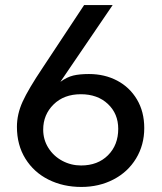

<svg xmlns="http://www.w3.org/2000/svg" viewBox="-20 -726 640 760"><path d="M313 -706 149 -458Q92 -373 69.5 -323.5Q47 -274 47 -224Q47 -152 80.5 -98Q114 -44 172 -15Q230 14 302 14Q372 14 429 -15.5Q486 -45 518.5 -98.5Q551 -152 551 -219Q551 -284 522 -332.5Q493 -381 443.5 -407Q394 -433 332 -433Q295 -433 270 -427Q245 -421 219 -402L426 -706ZM151 -213Q151 -272 192 -312.5Q233 -353 300 -353Q366 -353 407 -314.5Q448 -276 448 -216Q448 -152 407.5 -111.5Q367 -71 301 -71Q261 -71 226.5 -89.5Q192 -108 171.5 -140.5Q151 -173 151 -213Z"/></svg>

Font: Geom
Style: Regular
Weight: 400
Version: Version 1.102